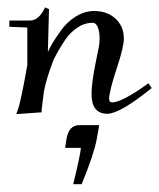

<svg xmlns="http://www.w3.org/2000/svg" viewBox="-20 -293 424 511"><path d="M153.3 100.6 157.2 75.2Q160.2 58.6 168.5 49.3Q176.8 40 191.4 40H244.1L237.3 78.1Q229.5 119.1 197.3 197.3H174.8Q193.4 122.1 195.3 100.6ZM4.9 -221.7V-238.3H59.6Q82 -238.3 97.7 -268.6L99.6 -273.4L110.4 -268.6L107.4 -154.3Q111.3 -164.1 119.1 -177.2Q127 -190.4 142.6 -212.4Q158.2 -234.4 181.6 -249Q205.1 -263.7 230.5 -263.7Q265.6 -263.7 287.6 -243.2Q309.6 -222.7 309.6 -190.4Q309.6 -168.9 293 -118.2Q270.5 -50.8 270.5 -30.3Q270.5 -20.5 278.3 -20.5Q304.7 -20.5 375 -71.3L383.8 -58.6Q298.8 9.8 265.6 9.8Q223.6 9.8 223.6 -43Q223.6 -69.3 233.4 -120.1L243.2 -168.9Q245.1 -179.7 245.1 -190.4Q245.1 -209 240.2 -220.7Q235.4 -232.4 226.6 -232.4Q205.1 -232.4 185.5 -219.2Q166 -206.1 152.8 -186Q139.6 -166 133.3 -154.3Q127 -142.6 123 -134.8Q103.5 -85 96.7 -48.8Q91.8 -6.8 90.8 0V5.9L23.4 10.7L26.4 2Q35.2 -19.5 52.7 -120.1V-219.7Z"/></svg>

Font: Kleymisska
Style: Regular
Weight: 500
Italic angle: -8°
Designer: gluk
Foundry: gluk
Version: Version 0.298